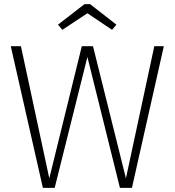

<svg xmlns="http://www.w3.org/2000/svg" viewBox="-20 -907 844 927"><path d="M617 0H559L402 -632L244 0H187L32 -684H81L218 -46L375 -684H429L588 -46L725 -684H771ZM260 -788 388 -887H415L542 -788L521 -763L402 -843L281 -763Z"/></svg>

Font: FiraGO ExtraLight
Style: Regular
Weight: 200
Designer: bBox Type
Foundry: bBox Type GmbH
Version: Version 1.001